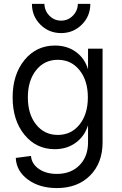

<svg xmlns="http://www.w3.org/2000/svg" viewBox="-20 -750 627 986"><path d="M272 215.8Q182.6 215.8 123.3 172.1Q64 128.4 61 61L139.2 50.8Q142.1 91.3 179.2 117.2Q216.3 143.1 272 143.1Q344.2 143.1 388.2 98.6Q432.1 54.2 432.1 -19V-106.9Q414.6 -50.3 369.1 -17.1Q323.7 16.1 261.2 16.1Q166 16.1 105.5 -58.1Q44.9 -132.3 44.9 -250Q44.9 -367.2 105.7 -441.7Q166.5 -516.1 262.2 -516.1Q324.7 -516.1 369.9 -483.4Q415 -450.7 432.1 -394V-500H506.8V-19Q506.8 86.9 442.6 151.4Q378.4 215.8 272 215.8ZM165.5 -110.4Q208 -57.1 276.9 -57.1Q345.7 -57.1 388.4 -110.4Q431.2 -163.6 431.2 -250Q431.2 -336.4 388.4 -389.6Q345.7 -442.9 276.9 -442.9Q208 -442.9 165.5 -389.6Q123 -336.4 123 -250Q123 -163.6 165.5 -110.4ZM293.9 -580.1Q231 -580.1 187.5 -623.5Q144 -667 144 -730H208Q209 -694.3 233.9 -669.2Q258.8 -644 293.9 -644Q329.1 -644 354 -669.2Q378.9 -694.3 379.9 -730H443.8Q443.8 -667 400.1 -623.5Q356.4 -580.1 293.9 -580.1Z"/></svg>

Font: Uncut Sans
Style: Regular
Weight: 400
Designer: Kasper Nordkvist
Foundry: UNCUT.wtf
Version: Version 1.304;Glyphs 3.2 (3246)